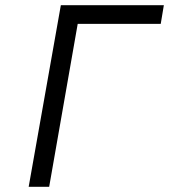

<svg xmlns="http://www.w3.org/2000/svg" viewBox="-20 -720 652 740"><path d="M90.5 0 214.5 -700H611.5L599.5 -628H279.5L169.5 0Z"/></svg>

Font: Overpass
Style: Italic
Weight: 400
Italic angle: -10°
Designer: Delve Withrington, Dave Bailey, Thomas Jockin
Foundry: Delve Fonts LLC
Version: Version 4.000